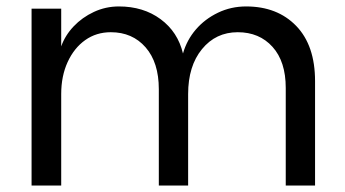

<svg xmlns="http://www.w3.org/2000/svg" viewBox="-20 -576 1071 596"><path d="M78 0V-549H170V-432Q182 -466 208.5 -494Q235 -522 271.5 -539Q308 -556 349 -556Q425 -556 478.5 -516.5Q532 -477 548 -410Q560 -452 588 -484.5Q616 -517 656.5 -536.5Q697 -556 744 -556Q841 -556 899.5 -495.5Q958 -435 958 -324V0H867V-303Q867 -385 826 -430.5Q785 -476 718 -476Q650 -476 607 -423.5Q564 -371 564 -284V0H473V-299Q473 -382 432 -429Q391 -476 324 -476Q279 -476 244.5 -451.5Q210 -427 190 -383.5Q170 -340 170 -284V0Z"/></svg>

Font: Parkinsans
Style: Regular
Weight: 400
Designer: Red Stone, Indian Type Foundry
Foundry: Indian Type Foundry
Version: Version 1.000